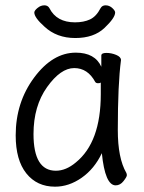

<svg xmlns="http://www.w3.org/2000/svg" viewBox="-20 -684 540 722"><path d="M187 18Q119 18 79 -32Q39 -82 39 -175Q39 -299 108.5 -392.5Q178 -486 265 -486Q337 -486 361 -433V-475Q361 -485 380 -485Q399 -485 417 -477.5Q435 -470 435 -458Q423 -368 423 -195Q423 -89 455 -34Q457 -30 457 -25Q457 -19 444.5 -3Q432 13 415 13Q375 13 363 -108Q335 -49 287 -15.5Q239 18 187 18ZM190 -42Q228 -42 265 -73Q359 -149 359 -330V-374Q357 -371 349 -371Q341 -371 338 -376Q310 -428 259 -428Q208 -428 157 -356.5Q106 -285 106 -180Q106 -42 190 -42ZM147 -584Q109 -618 109 -637Q109 -644 121 -654Q133 -664 147 -664Q160 -664 166 -653Q193 -600 262 -600Q295 -600 318.5 -611Q342 -622 358 -653Q364 -664 377 -664Q391 -664 402 -654Q413 -644 413 -637Q413 -617 373 -579Q333 -541 263 -541Q193 -541 147 -584Z"/></svg>

Font: LXGW WenKai Mono Lite
Style: Regular
Weight: 400
Monospace: yes
Designer: LXGW / Fontworks Inc.
Foundry: LXGW / Fontworks Inc.
Version: Version 1.520; June 14, 2025